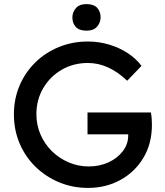

<svg xmlns="http://www.w3.org/2000/svg" viewBox="-20 -909 806 939"><path d="M411 10Q335 10 269 -17.5Q203 -45 153 -94Q103 -143 75.5 -208.5Q48 -274 48 -350Q48 -425 75.5 -490Q103 -555 152.5 -603.5Q202 -652 268 -679Q334 -706 410 -706Q463 -706 513.5 -691Q564 -676 605 -649Q646 -622 672 -587L602 -514Q511 -601 410 -601Q339 -601 282 -568Q225 -535 191.5 -478Q158 -421 158 -350Q158 -298 178 -251.5Q198 -205 233.5 -170Q269 -135 315.5 -115Q362 -95 414 -95Q467 -95 510.5 -115Q554 -135 580.5 -169.5Q607 -204 607 -246V-252H408V-359H718Q721 -342 722 -327.5Q723 -313 723 -299Q723 -207 681.5 -137.5Q640 -68 569 -29Q498 10 411 10ZM403 -759Q368 -759 351 -777Q334 -795 334 -824Q334 -849 351 -869Q368 -889 403 -889Q438 -889 455 -871Q472 -853 472 -824Q472 -799 455 -779Q438 -759 403 -759Z"/></svg>

Font: Lexend
Style: Regular
Weight: 400
Designer: Bonnie Shaver-Troup, Thomas Jockin
Foundry: Lexend
Version: Version 1.007; ttfautohint (v1.8.3)